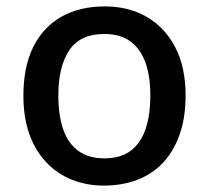

<svg xmlns="http://www.w3.org/2000/svg" viewBox="-20 -569 651 599"><path d="M559 -271Q559 -203 541 -151Q523 -99 490 -63Q457 -27 409.5 -8.5Q362 10 304 10Q250 10 204 -8.5Q158 -27 124 -63Q90 -99 71.5 -151Q53 -203 53 -271Q53 -360 83.5 -422Q114 -484 171 -516.5Q228 -549 307 -549Q381 -549 437.5 -516.5Q494 -484 526.5 -422Q559 -360 559 -271ZM162 -271Q162 -210 177 -166Q192 -122 224 -98.5Q256 -75 306 -75Q356 -75 387.5 -98.5Q419 -122 434 -166Q449 -210 449 -271Q449 -332 433.5 -374.5Q418 -417 386.5 -440Q355 -463 305 -463Q230 -463 196 -412Q162 -361 162 -271Z"/></svg>

Font: Noto Sans Khmer Medium
Style: Regular
Weight: 500
Version: Version 2.003